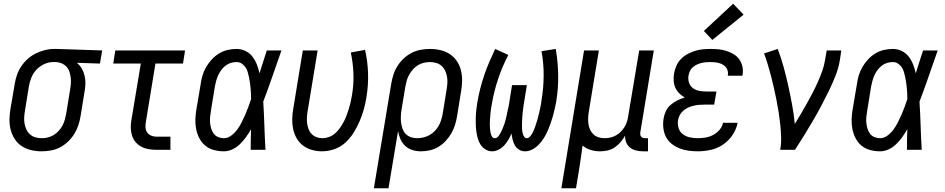

<svg xmlns="http://www.w3.org/2000/svg" viewBox="-20 -799 5040 1024"><path d="M201 8Q173 8 145.5 1.5Q118 -5 95.5 -20Q73 -35 58.5 -57.5Q44 -80 37 -106.5Q30 -133 30.5 -162Q31 -191 36 -219L58 -349Q62 -374 70 -398Q78 -422 92.5 -444Q107 -466 127 -484Q147 -502 170 -513.5Q193 -525 218 -531.5Q243 -538 268 -538Q272 -538 275.5 -538Q279 -538 283 -538L525 -530L513 -460L390 -464Q406 -451 416 -433.5Q426 -416 431 -396Q436 -376 435.5 -354Q435 -332 431 -311L410 -181Q406 -156 398 -131.5Q390 -107 376 -84.5Q362 -62 342.5 -43.5Q323 -25 300 -13Q277 -1 251.5 3.5Q226 8 201 8ZM203 -62Q219 -62 235.5 -66Q252 -70 266.5 -79Q281 -88 293 -101Q305 -114 313 -129Q321 -144 325.5 -160Q330 -176 333 -192L354 -322Q357 -338 358 -354.5Q359 -371 357 -386.5Q355 -402 350 -417Q345 -432 335 -443Q325 -454 310.5 -460.5Q296 -467 280 -468H271Q269 -468 267 -468Q265 -468 263 -468Q239 -468 215.5 -457Q192 -446 174.5 -427.5Q157 -409 147.5 -385.5Q138 -362 134 -338L113 -208Q110 -191 109 -173.5Q108 -156 111 -139.5Q114 -123 121 -108Q128 -93 140.5 -82Q153 -71 169 -66.5Q185 -62 203 -62Z M815 0Q794 0 773 -3.5Q752 -7 734 -16.5Q716 -26 703 -41.5Q690 -57 684 -76.5Q678 -96 677.5 -117.5Q677 -139 681 -160L731 -460H584L595 -530H967L956 -460H809L758 -149Q755 -134 756 -119Q757 -104 765 -92.5Q773 -81 786.5 -75.5Q800 -70 815 -70H889V0Z M1174 8Q1147 8 1120.5 1Q1094 -6 1074.5 -22.5Q1055 -39 1043 -62Q1031 -85 1026 -111Q1021 -137 1022 -164.5Q1023 -192 1028 -219L1050 -349Q1053 -373 1060 -396.5Q1067 -420 1079.5 -441.5Q1092 -463 1109.5 -482Q1127 -501 1148.5 -514Q1170 -527 1194 -532.5Q1218 -538 1242 -538Q1267 -538 1289.5 -527Q1312 -516 1326.5 -497Q1341 -478 1350 -455Q1359 -432 1364 -408Q1374 -439 1383.5 -469.5Q1393 -500 1403 -530H1481Q1457 -462 1433.5 -393.5Q1410 -325 1384 -257Q1388 -193 1390 -128.5Q1392 -64 1396 0H1317Q1317 -28 1317.5 -55.5Q1318 -83 1319 -110Q1307 -89 1292.5 -68.5Q1278 -48 1260 -30.5Q1242 -13 1219.5 -2.5Q1197 8 1174 8ZM1174 -62Q1195 -62 1214 -76.5Q1233 -91 1246 -109Q1259 -127 1269 -147Q1279 -167 1288 -187.5Q1297 -208 1304.5 -228.5Q1312 -249 1319 -270Q1319 -284 1318.5 -299Q1318 -314 1316.5 -328.5Q1315 -343 1313 -358Q1311 -373 1308 -387Q1305 -401 1301 -415Q1297 -429 1289 -440.5Q1281 -452 1269 -460Q1257 -468 1242 -468Q1226 -468 1211 -463.5Q1196 -459 1183 -449Q1170 -439 1160 -425.5Q1150 -412 1143.5 -397.5Q1137 -383 1133 -368Q1129 -353 1126 -338L1105 -208Q1102 -192 1100.5 -175.5Q1099 -159 1100.5 -143.5Q1102 -128 1106.5 -113Q1111 -98 1120 -86Q1129 -74 1143.5 -68Q1158 -62 1174 -62Z M1697 8Q1670 8 1643.5 0.5Q1617 -7 1596.5 -22.5Q1576 -38 1562.5 -61Q1549 -84 1543.5 -110Q1538 -136 1538.5 -164Q1539 -192 1544 -219L1595 -530H1674L1621 -208Q1618 -191 1617 -174.5Q1616 -158 1618 -142Q1620 -126 1625.5 -111Q1631 -96 1641.5 -85Q1652 -74 1667 -68Q1682 -62 1699 -62Q1717 -62 1735 -68.5Q1753 -75 1767.5 -88Q1782 -101 1793 -116.5Q1804 -132 1813 -149Q1822 -166 1828.5 -183.5Q1835 -201 1840.5 -218.5Q1846 -236 1850 -254Q1854 -272 1857 -290Q1867 -348 1865 -405Q1863 -462 1851 -519L1927 -533Q1941 -471 1943 -407.5Q1945 -344 1934 -279Q1929 -246 1920 -214.5Q1911 -183 1897.5 -151.5Q1884 -120 1865.5 -90.5Q1847 -61 1821 -37.5Q1795 -14 1762 -3Q1729 8 1697 8Z M1974 205 2066 -349Q2070 -374 2077.5 -398.5Q2085 -423 2099 -445.5Q2113 -468 2132.5 -486.5Q2152 -505 2175.5 -517Q2199 -529 2224 -533.5Q2249 -538 2274 -538Q2302 -538 2329.5 -531.5Q2357 -525 2379.5 -510Q2402 -495 2417 -472.5Q2432 -450 2438.5 -423.5Q2445 -397 2444.5 -368Q2444 -339 2439 -311L2418 -181Q2414 -157 2407 -133.5Q2400 -110 2387.5 -88.5Q2375 -67 2357.5 -48Q2340 -29 2318.5 -16Q2297 -3 2273 2.5Q2249 8 2225 8Q2201 8 2179 1Q2157 -6 2141 -21Q2125 -36 2116 -56.5Q2107 -77 2103 -100L2052 205ZM2205 -62Q2222 -62 2238.5 -66Q2255 -70 2270.5 -78.5Q2286 -87 2298.5 -100Q2311 -113 2319.5 -128Q2328 -143 2333 -159.5Q2338 -176 2341 -192L2362 -322Q2365 -339 2366 -356.5Q2367 -374 2364 -390.5Q2361 -407 2354 -422Q2347 -437 2334.5 -448Q2322 -459 2306 -463.5Q2290 -468 2272 -468Q2256 -468 2239.5 -464Q2223 -460 2208.5 -451Q2194 -442 2182.5 -429Q2171 -416 2162.5 -401Q2154 -386 2149.5 -370Q2145 -354 2142 -338L2122 -217Q2119 -199 2118 -181Q2117 -163 2119 -146Q2121 -129 2126.5 -113Q2132 -97 2143.5 -85Q2155 -73 2171 -67.5Q2187 -62 2205 -62Z M2605 8Q2586 8 2569.5 -2Q2553 -12 2543 -27.5Q2533 -43 2528 -61Q2523 -79 2520.5 -98Q2518 -117 2517.5 -136.5Q2517 -156 2517.5 -175.5Q2518 -195 2520.5 -215Q2523 -235 2526 -254Q2532 -290 2541.5 -327Q2551 -364 2563 -399.5Q2575 -435 2590 -469.5Q2605 -504 2621 -538L2691 -506Q2659 -445 2636.5 -377.5Q2614 -310 2603 -243Q2601 -233 2599.5 -223.5Q2598 -214 2597 -204Q2596 -194 2595 -184Q2594 -174 2593.5 -164.5Q2593 -155 2592.5 -145Q2592 -135 2592.5 -125.5Q2593 -116 2594 -106.5Q2595 -97 2597 -88Q2599 -79 2604 -70.5Q2609 -62 2619 -62Q2629 -62 2636 -70Q2643 -78 2647.5 -86Q2652 -94 2656 -103Q2660 -112 2663.5 -120.5Q2667 -129 2670 -138Q2673 -147 2675.5 -156Q2678 -165 2680 -174Q2682 -183 2684 -192.5Q2686 -202 2688 -211Q2690 -220 2692 -229Q2694 -238 2695.5 -247Q2697 -256 2698 -265L2711 -345H2790L2777 -265Q2775 -256 2774 -247Q2773 -238 2771.5 -229Q2770 -220 2769 -210.5Q2768 -201 2767 -192Q2766 -183 2765.5 -174Q2765 -165 2764.5 -156Q2764 -147 2764 -138Q2764 -129 2764 -120Q2764 -111 2765 -102.5Q2766 -94 2768.5 -85.5Q2771 -77 2776 -69.5Q2781 -62 2790 -62Q2799 -62 2806 -70Q2813 -78 2817.5 -86Q2822 -94 2826 -102.5Q2830 -111 2833 -120Q2836 -129 2839 -138Q2842 -147 2844.5 -155.5Q2847 -164 2849.5 -173Q2852 -182 2854 -191Q2856 -200 2858 -209Q2860 -218 2862 -227Q2864 -236 2865.5 -245Q2867 -254 2868 -263Q2879 -330 2879.5 -395.5Q2880 -461 2868 -526L2944 -538Q2956 -468 2957 -397Q2958 -326 2946 -254Q2942 -234 2937.5 -214.5Q2933 -195 2927.5 -175.5Q2922 -156 2915 -136.5Q2908 -117 2899.5 -98Q2891 -79 2879.5 -61Q2868 -43 2853 -27.5Q2838 -12 2819 -2Q2800 8 2780 8Q2762 8 2748 -1Q2734 -10 2726 -24Q2718 -38 2714 -54.5Q2710 -71 2708 -87Q2701 -70 2691.5 -54Q2682 -38 2669.5 -24Q2657 -10 2639.5 -1Q2622 8 2605 8Z M2974 205 3095 -530H3174L3121 -208Q3118 -191 3117 -174Q3116 -157 3118 -140.5Q3120 -124 3126.5 -109Q3133 -94 3144.5 -83Q3156 -72 3171.5 -67Q3187 -62 3204 -62Q3220 -62 3235.5 -65.5Q3251 -69 3265.5 -77Q3280 -85 3291.5 -97Q3303 -109 3311.5 -123Q3320 -137 3324.5 -152.5Q3329 -168 3331 -183L3389 -530H3467L3395 -93Q3394 -87 3395 -80.5Q3396 -74 3399.5 -70Q3403 -66 3408.5 -64Q3414 -62 3421 -62H3436V8H3409Q3390 8 3372 3.5Q3354 -1 3340 -12Q3326 -23 3319.5 -40.5Q3313 -58 3314 -76Q3304 -58 3290 -41.5Q3276 -25 3258.5 -13Q3241 -1 3220.5 3.5Q3200 8 3180 8Q3154 8 3129.5 0.5Q3105 -7 3087 -23Q3083 8 3078.5 39.5Q3074 71 3069 102L3052 205Z M3702 8Q3676 8 3651 4.5Q3626 1 3603.5 -8Q3581 -17 3562 -32Q3543 -47 3532 -68.5Q3521 -90 3518 -115Q3515 -140 3519 -166Q3522 -186 3531 -205.5Q3540 -225 3556.5 -239.5Q3573 -254 3592.5 -263.5Q3612 -273 3632 -279Q3616 -288 3602.5 -301.5Q3589 -315 3581.5 -332Q3574 -349 3573 -369Q3572 -389 3575 -408Q3579 -429 3587.5 -448.5Q3596 -468 3611.5 -484Q3627 -500 3646.5 -510.5Q3666 -521 3686.5 -527.5Q3707 -534 3727.5 -536Q3748 -538 3769 -538Q3791 -538 3812.5 -536Q3834 -534 3854 -527.5Q3874 -521 3892 -510.5Q3910 -500 3922 -483.5Q3934 -467 3939 -446Q3944 -425 3941 -403Q3940 -401 3940 -399Q3940 -397 3939 -395H3861Q3862 -396 3862 -397Q3862 -398 3862 -399Q3864 -410 3861 -421.5Q3858 -433 3851 -441Q3844 -449 3834.5 -454.5Q3825 -460 3814 -463Q3803 -466 3791.5 -467Q3780 -468 3769 -468Q3757 -468 3744.5 -467Q3732 -466 3720 -463Q3708 -460 3696.5 -454.5Q3685 -449 3675 -440.5Q3665 -432 3659.5 -420Q3654 -408 3652 -396Q3649 -377 3654.5 -359Q3660 -341 3674 -330Q3688 -319 3707 -315Q3726 -311 3745 -311H3801L3789 -241H3734Q3719 -241 3705 -239.5Q3691 -238 3676.5 -234.5Q3662 -231 3648.5 -224.5Q3635 -218 3623.5 -208Q3612 -198 3605 -184.5Q3598 -171 3596 -157Q3593 -135 3599.5 -115Q3606 -95 3622 -83Q3638 -71 3659 -66.5Q3680 -62 3702 -62Q3722 -62 3743 -65.5Q3764 -69 3783 -79Q3802 -89 3817 -106Q3832 -123 3836 -144H3914Q3907 -109 3886.5 -78.5Q3866 -48 3835.5 -27.5Q3805 -7 3770 0.5Q3735 8 3702 8ZM3779 -586 3734 -634 3890 -779 3946 -721Z M4141 0Q4147 -33 4146 -67Q4145 -101 4141.5 -134Q4138 -167 4133 -199.5Q4128 -232 4121.5 -264Q4115 -296 4108 -327.5Q4101 -359 4093 -390.5Q4085 -422 4075.5 -453Q4066 -484 4055 -514L4128 -538Q4146 -490 4159.5 -441Q4173 -392 4184 -342Q4195 -292 4204.5 -241Q4214 -190 4219 -138Q4236 -165 4252 -192.5Q4268 -220 4283.5 -247.5Q4299 -275 4313.5 -303Q4328 -331 4341 -360Q4354 -389 4364.5 -418Q4375 -447 4380 -477L4389 -530H4467L4459 -477Q4452 -435 4435.5 -393.5Q4419 -352 4399.5 -312Q4380 -272 4359 -232.5Q4338 -193 4315 -154Q4292 -115 4268.5 -76.5Q4245 -38 4220 0Z M4674 8Q4647 8 4620.5 1Q4594 -6 4574.5 -22.5Q4555 -39 4543 -62Q4531 -85 4526 -111Q4521 -137 4522 -164.5Q4523 -192 4528 -219L4550 -349Q4553 -373 4560 -396.5Q4567 -420 4579.5 -441.5Q4592 -463 4609.5 -482Q4627 -501 4648.5 -514Q4670 -527 4694 -532.5Q4718 -538 4742 -538Q4767 -538 4789.5 -527Q4812 -516 4826.5 -497Q4841 -478 4850 -455Q4859 -432 4864 -408Q4874 -439 4883.5 -469.5Q4893 -500 4903 -530H4981Q4957 -462 4933.5 -393.5Q4910 -325 4884 -257Q4888 -193 4890 -128.5Q4892 -64 4896 0H4817Q4817 -28 4817.5 -55.5Q4818 -83 4819 -110Q4807 -89 4792.5 -68.5Q4778 -48 4760 -30.5Q4742 -13 4719.5 -2.5Q4697 8 4674 8ZM4674 -62Q4695 -62 4714 -76.5Q4733 -91 4746 -109Q4759 -127 4769 -147Q4779 -167 4788 -187.5Q4797 -208 4804.5 -228.5Q4812 -249 4819 -270Q4819 -284 4818.5 -299Q4818 -314 4816.5 -328.5Q4815 -343 4813 -358Q4811 -373 4808 -387Q4805 -401 4801 -415Q4797 -429 4789 -440.5Q4781 -452 4769 -460Q4757 -468 4742 -468Q4726 -468 4711 -463.5Q4696 -459 4683 -449Q4670 -439 4660 -425.5Q4650 -412 4643.5 -397.5Q4637 -383 4633 -368Q4629 -353 4626 -338L4605 -208Q4602 -192 4600.5 -175.5Q4599 -159 4600.5 -143.5Q4602 -128 4606.5 -113Q4611 -98 4620 -86Q4629 -74 4643.5 -68Q4658 -62 4674 -62Z"/></svg>

Font: Iosevka Curly Oblique
Style: Regular
Weight: 400
Italic angle: -9°
Monospace: yes
Designer: Belleve Invis
Foundry: Belleve Invis
Version: Version 11.1.0; ttfautohint (v1.8.3)